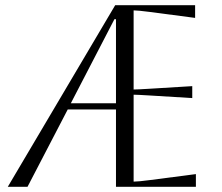

<svg xmlns="http://www.w3.org/2000/svg" viewBox="-20 -720 855 740"><path d="M10 0 424 -700H732V-651L557 -674Q511 -680 495 -680V-375Q508 -375 557 -378L721 -388V-342L557 -352Q508 -355 495 -355V-20Q513 -20 558 -26L735 -49V0H427V-298H241L86 0ZM421 -646 253 -322H427V-646Z"/></svg>

Font: Aboreto
Style: Regular
Weight: 400
Designer: Dominik Jáger
Foundry: Dominik Jáger
Version: Version 1.001; ttfautohint (v1.8.4.7-5d5b)